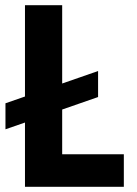

<svg xmlns="http://www.w3.org/2000/svg" viewBox="-20 -718 528 738"><path d="M456 0H76V-247L1 -221V-321L76 -347V-698H219V-397L357 -445V-345L219 -297V-125H456Z"/></svg>

Font: IBM Plex Sans Cond
Style: Bold
Weight: 700
Width: 3
Designer: Mike Abbink, Paul van der Laan, Pieter van Rosmalen
Foundry: Bold Monday
Version: Version 1.3